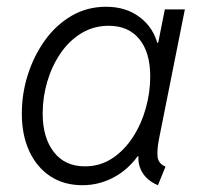

<svg xmlns="http://www.w3.org/2000/svg" viewBox="-20 -543 600 571"><path d="M225.1 7.8Q169.9 7.8 129.4 -19Q88.9 -45.9 66.9 -93.8Q44.9 -141.6 44.9 -205.1Q44.9 -265.1 63 -321.5Q81.1 -377.9 114 -423.6Q147 -469.2 193.1 -496.1Q239.3 -522.9 295.4 -522.9Q355.5 -522.9 396.5 -491.2Q437.5 -459.5 449.7 -408.2L428.2 -416H476.1L447.3 -399.9L470.2 -515.1H529.8L453.1 -130.9Q446.8 -99.6 448.5 -78.1Q450.2 -56.6 472.2 -47.4L449.7 7.8Q428.2 -1 414.3 -15.6Q400.4 -30.3 394.8 -49.1Q389.2 -67.9 393.1 -89.8L413.1 -78.1H369.1L406.7 -104Q373 -47.4 325.9 -19.8Q278.8 7.8 225.1 7.8ZM232.4 -48.3Q277.8 -48.3 313.7 -72Q349.6 -95.7 375 -134.8Q400.4 -173.8 413.6 -221.2Q426.8 -268.6 426.8 -315.4Q426.8 -387.2 394.3 -426.8Q361.8 -466.3 303.7 -466.3Q258.3 -466.3 221.9 -444.1Q185.5 -421.9 159.9 -384.3Q134.3 -346.7 120.6 -300.3Q106.9 -253.9 106.9 -205.6Q106.9 -133.8 139.9 -91.1Q172.9 -48.3 232.4 -48.3Z"/></svg>

Font: Reddit Sans Light
Style: Italic
Weight: 300
Italic angle: -11.25°
Designer: Stephen Hutchings
Version: Version 1.013